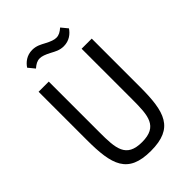

<svg xmlns="http://www.w3.org/2000/svg" viewBox="-262 -1005 1124 1124"><g transform="rotate(-45 300.0 -443.0)"><path d="M79.9 -698.2V-299C79.9 -92 110.1 12.1 300.1 12.1C490.1 12.1 519.9 -92 519.9 -299V-698.2H436.1V-279.1C436.1 -144.2 431.1 -61.1 300.1 -61.1C169 -61.1 164.1 -144.2 164.1 -279.1V-698.2ZM132.1 -845.2 165.1 -805C185 -822.1 201 -832 223 -832C240.1 -832 261 -824.9 293 -807.9C313.9 -796.9 338.1 -782 372.9 -782C419 -782 449.9 -807.9 468 -834.9L435 -875C415.1 -858 399.1 -848 377.1 -848C360.1 -848 339.1 -855.1 307.2 -872.2C285.9 -883.2 262.1 -898.1 226.9 -898.1C181.1 -898.1 149.9 -872.2 132.1 -845.2Z"/></g></svg>

Font: Margiela Mono
Style: Regular
Weight: 400
Designer: Mike Abbink, Paul van der Laan, Pieter van Rosmalen
Foundry: Bold Monday
Version: Version 2.003 2021